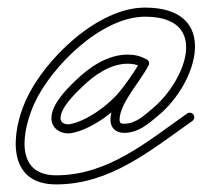

<svg xmlns="http://www.w3.org/2000/svg" viewBox="-20 -386 534 506"><path d="M366.5 -229.6C366.5 -229.6 366.5 -229.6 366.5 -229.6C349.7 -238.4 335.8 -242.1 316.4 -242.1C263.2 -242.1 215 -208.7 178.3 -173C154.2 -149.5 115.5 -110.9 115.5 -74.2C115.5 -49.3 136.7 -34.4 160 -34.4C162.3 -34.4 164.7 -34.6 167 -35C218.7 -43.6 284.6 -91.8 315.9 -131.8C336.2 -157.9 354.9 -183.6 370.8 -212.5C374.6 -219.3 371 -225.6 365.6 -228.4C360.1 -231.2 352.9 -230.6 349.5 -223.6C347.3 -218.9 344.8 -214.6 341.9 -210.3C341.9 -210.3 341.8 -210.1 341.8 -210C341.7 -209.9 341.6 -209.8 341.6 -209.8C339.3 -205.9 336.7 -202.1 334.2 -198.4C334.2 -198.4 334.2 -198.3 334.2 -198.3C334.2 -198.3 334.2 -198.3 334.2 -198.3C322.9 -181.1 310.6 -164.4 299.7 -147C299.7 -147 299.7 -147 299.8 -147C299.8 -147.1 299.8 -147.1 299.8 -147.1C286.2 -125.9 271.1 -96 271.1 -70.5C271.1 -48.7 285.3 -35.9 306.8 -35.9C345 -35.9 370.6 -59.3 397.9 -82.1C501.7 -168.6 561.6 -366 362 -366C237.5 -366 97.7 -230 49.1 -124C9.5 -37.6 -5.2 100 128 100C270.6 100 376.7 10.3 486.9 -67.2C492.3 -71 493.6 -78.5 489.8 -83.9C486 -89.3 478.5 -90.6 473.1 -86.8C473.1 -86.8 473.1 -86.8 473.1 -86.8C367.5 -12.5 264.5 76 128 76C15.6 76 39.2 -44.8 70.9 -114C115.4 -211.1 247.3 -342 362 -342C536.2 -342 468.4 -172.1 382.6 -100.6C360.1 -81.9 338.2 -59.9 306.8 -59.9C298.4 -59.9 295.1 -62 295.1 -70.5C295.1 -91 309 -117.1 320 -134.1C320 -134.1 320 -134.1 320 -134.2C320.1 -134.2 320.1 -134.2 320.1 -134.2C330.9 -151.5 343.1 -168.1 354.2 -185.1C354.2 -185.1 354.2 -185.1 354.2 -185.1C354.2 -185.1 354.2 -185 354.2 -185C356.9 -189.1 359.7 -193.2 362.2 -197.4C362.2 -197.4 362.1 -197.3 362 -197.2C362 -197.1 361.9 -196.9 361.9 -196.9C365.4 -202.2 368.3 -207.4 371.1 -213C374.5 -220.1 371.1 -226.2 365.8 -228.9C360.6 -231.7 353.6 -230.9 349.8 -224.1C334.5 -196.3 316.5 -171.6 296.9 -146.6C269.4 -111.3 208.7 -66.2 163 -58.6C162 -58.5 161 -58.4 160 -58.4C150.1 -58.4 139.5 -62.9 139.5 -74.2C139.5 -102.3 177 -138.2 195.1 -155.8C226.9 -186.8 269.8 -218.1 316.4 -218.1C332 -218.1 342.2 -215.3 355.5 -208.4C361.3 -205.3 368.6 -207.6 371.6 -213.5C374.7 -219.3 372.4 -226.6 366.5 -229.6Z"/></svg>

Font: FRB American Cursive Guidelines Arrows Light
Style: Italic
Weight: 300
Italic angle: -25°
Version: Version 2.0;Modular Font Editor K font №1